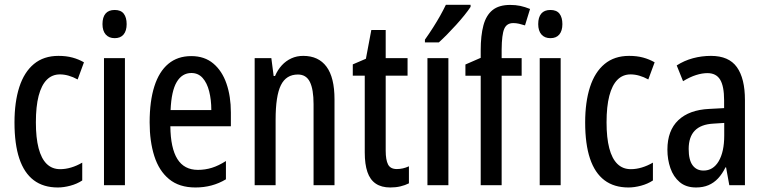

<svg xmlns="http://www.w3.org/2000/svg" viewBox="-20 -786 3244 815"><path d="M225.6 9.8Q164.1 9.8 123.3 -21Q82.5 -51.8 62 -113Q41.5 -174.3 41.5 -266.1Q41.5 -353 62 -416.5Q82.5 -480 124 -514.4Q165.5 -548.8 228 -548.8Q261.2 -548.8 287.4 -541.7Q313.5 -534.7 336.4 -521.5L309.6 -448.7Q290 -459.5 271.2 -464.8Q252.4 -470.2 234.4 -470.2Q201.2 -470.2 178.5 -447.3Q155.8 -424.3 144 -379.2Q132.3 -334 132.3 -266.6Q132.3 -201.2 143.8 -157Q155.3 -112.8 178.2 -90.3Q201.2 -67.9 235.4 -67.9Q258.3 -67.9 282 -75Q305.7 -82 329.1 -95.7V-20Q307.1 -5.4 278.8 2.2Q250.5 9.8 225.6 9.8Z M510.3 -539.1V0H421.4V-539.1ZM466.8 -743.7Q493.2 -743.7 505.4 -727.8Q517.6 -711.9 517.6 -683.6Q517.6 -655.3 504.6 -639.6Q491.7 -624 466.8 -624Q442.4 -624 428.7 -639.6Q415 -655.3 415 -683.6Q415 -712.9 428 -728.3Q440.9 -743.7 466.8 -743.7Z M792 -547.9Q848.1 -547.9 885.5 -516.4Q922.9 -484.9 941.4 -430.9Q960 -377 960 -308.6V-250H703.1Q704.1 -157.2 732.9 -111.1Q761.7 -64.9 820.3 -64.9Q850.6 -64.9 879.2 -73.7Q907.7 -82.5 939 -102.5V-24.9Q909.7 -7.3 877.7 1.2Q845.7 9.8 809.6 9.8Q740.7 9.8 697.8 -25.6Q654.8 -61 635 -123.5Q615.2 -186 615.2 -266.6Q615.2 -356.9 635.3 -419.7Q655.3 -482.4 694.6 -515.1Q733.9 -547.9 792 -547.9ZM792.5 -476.1Q752.9 -476.1 730.2 -438Q707.5 -399.9 704.1 -318.8H877Q877 -362.3 867.9 -398.2Q858.9 -434.1 840.1 -455.1Q821.3 -476.1 792.5 -476.1Z M1267.1 -548.8Q1332 -548.8 1366 -502.9Q1399.9 -457 1399.9 -364.3V0H1311V-343.8Q1311 -406.7 1295.4 -438.2Q1279.8 -469.7 1244.6 -469.7Q1194.8 -469.7 1172.4 -424.6Q1149.9 -379.4 1149.9 -277.3V0H1061V-539.1H1131.8L1141.6 -463.4H1147.5Q1158.7 -489.7 1176.3 -508.8Q1193.8 -527.8 1216.8 -538.3Q1239.7 -548.8 1267.1 -548.8Z M1664.6 -68.4Q1677.2 -68.4 1690.2 -71.3Q1703.1 -74.2 1715.8 -80.1V-7.8Q1699.2 0.5 1679.7 5.1Q1660.2 9.8 1636.7 9.8Q1599.1 9.8 1575 -6.6Q1550.8 -22.9 1539.6 -55.9Q1528.3 -88.9 1528.3 -138.7V-464.8H1477.5V-512.7L1533.2 -536.6L1556.2 -658.7H1617.2V-539.1H1710V-464.8H1617.2V-146.5Q1617.2 -107.4 1627.2 -87.9Q1637.2 -68.4 1664.6 -68.4Z M1883.3 0H1794.4V-539.1H1883.3ZM1977.5 -765.6V-756.8Q1967.3 -741.2 1951.2 -721.2Q1935.1 -701.2 1916 -680.2Q1897 -659.2 1877.7 -639.6Q1858.4 -620.1 1842.8 -606H1783.7V-617.7Q1802.7 -644.5 1818.8 -669.9Q1835 -695.3 1848.4 -719.2Q1861.8 -743.2 1872.6 -765.6Z M2194.3 -464.4H2109.4V0H2020.5V-464.4H1955.6V-512.2L2020.5 -540.5V-572.3Q2020.5 -635.3 2032 -678.2Q2043.5 -721.2 2070.8 -743.2Q2098.1 -765.1 2145.5 -765.1Q2168.9 -765.1 2188.5 -761Q2208 -756.8 2230 -748L2208.5 -678.2Q2194.8 -682.6 2182.9 -685.3Q2170.9 -688 2158.7 -688Q2130.9 -688 2120.4 -663.6Q2109.9 -639.2 2109.4 -575.7V-539.1H2194.3ZM2359.9 -539.1V0H2271V-539.1ZM2316.4 -743.7Q2342.8 -743.7 2355 -727.8Q2367.2 -711.9 2367.2 -683.6Q2367.2 -655.3 2354.2 -639.6Q2341.3 -624 2316.4 -624Q2292 -624 2278.3 -639.6Q2264.6 -655.3 2264.6 -683.6Q2264.6 -712.9 2277.6 -728.3Q2290.5 -743.7 2316.4 -743.7Z M2647.9 9.8Q2586.4 9.8 2545.7 -21Q2504.9 -51.8 2484.4 -113Q2463.9 -174.3 2463.9 -266.1Q2463.9 -353 2484.4 -416.5Q2504.9 -480 2546.4 -514.4Q2587.9 -548.8 2650.4 -548.8Q2683.6 -548.8 2709.7 -541.7Q2735.8 -534.7 2758.8 -521.5L2731.9 -448.7Q2712.4 -459.5 2693.6 -464.8Q2674.8 -470.2 2656.7 -470.2Q2623.5 -470.2 2600.8 -447.3Q2578.1 -424.3 2566.4 -379.2Q2554.7 -334 2554.7 -266.6Q2554.7 -201.2 2566.2 -157Q2577.6 -112.8 2600.6 -90.3Q2623.5 -67.9 2657.7 -67.9Q2680.7 -67.9 2704.3 -75Q2728 -82 2751.5 -95.7V-20Q2729.5 -5.4 2701.2 2.2Q2672.9 9.8 2647.9 9.8Z M2998 -548.8Q3073.7 -548.8 3107.9 -501Q3142.1 -453.1 3142.1 -361.3V0H3075.7L3062 -75.7H3059.6Q3045.9 -47.9 3028.1 -28.8Q3010.3 -9.8 2987.3 0Q2964.4 9.8 2934.6 9.8Q2892.1 9.8 2865.2 -12.9Q2838.4 -35.6 2825.7 -72.3Q2813 -108.9 2813 -150.9Q2813 -231.9 2859.4 -275.9Q2905.8 -319.8 2990.7 -323.7L3053.7 -327.1V-360.4Q3053.7 -419.9 3036.9 -447.8Q3020 -475.6 2982.9 -475.6Q2960.4 -475.6 2934.8 -467.5Q2909.2 -459.5 2879.4 -441.4L2852.5 -508.3Q2884.3 -528.8 2921.4 -538.8Q2958.5 -548.8 2998 -548.8ZM3054.2 -264.2 3007.8 -261.2Q2955.1 -258.3 2929.2 -231.4Q2903.3 -204.6 2903.3 -153.8Q2903.3 -106.9 2919.9 -84.5Q2936.5 -62 2966.3 -62Q3007.3 -62 3030.8 -101.8Q3054.2 -141.6 3054.2 -210.9Z"/></svg>

Font: Open Sans Condensed Medium
Style: Regular
Weight: 500
Width: 3
Designer: Monotype Design Team
Foundry: Monotype Imaging Inc.
Version: Version 3.000